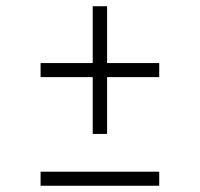

<svg xmlns="http://www.w3.org/2000/svg" viewBox="-20 -594 640 615"><path d="M277 -165V-347H110V-392H277V-574H323V-392H490V-347H323V-165ZM110 1V-44H490V1Z"/></svg>

Font: Red Hat Mono
Style: Regular
Weight: 300
Monospace: yes
Designer: Pentagram, MCKL
Foundry: Pentagram, MCKL
Version: Version 1.023